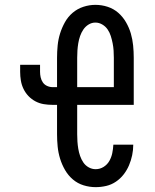

<svg xmlns="http://www.w3.org/2000/svg" viewBox="-20 -763 640 791"><path d="M374 8Q349 8 324.5 0.5Q300 -7 280.5 -23.5Q261 -40 248 -62.5Q235 -85 227.5 -109.5Q220 -134 217.5 -159.5Q215 -185 215 -210V-331H197Q178 -331 160 -334Q142 -337 126 -345.5Q110 -354 97.5 -367Q85 -380 77 -396.5Q69 -413 66 -431Q63 -449 63 -467V-496H145V-467Q145 -456 147.5 -444.5Q150 -433 156.5 -423.5Q163 -414 174 -409Q185 -404 197 -404H215V-525Q215 -550 217.5 -575.5Q220 -601 227.5 -625Q235 -649 247.5 -671.5Q260 -694 279.5 -710.5Q299 -727 323.5 -735Q348 -743 373 -743Q399 -743 423.5 -735Q448 -727 467 -710.5Q486 -694 499 -671.5Q512 -649 519 -625Q526 -601 528.5 -575.5Q531 -550 531 -525V-331H298V-210Q298 -195 299 -180Q300 -165 302.5 -150Q305 -135 310 -120.5Q315 -106 323.5 -93.5Q332 -81 345.5 -73.5Q359 -66 374 -66Q392 -66 407 -75.5Q422 -85 430.5 -100Q439 -115 442.5 -132Q446 -149 447 -167H529Q529 -145 524.5 -123.5Q520 -102 511.5 -82Q503 -62 489.5 -44.5Q476 -27 457.5 -14.5Q439 -2 417.5 3Q396 8 374 8ZM449 -404V-525Q449 -540 448 -555Q447 -570 444 -585Q441 -600 436.5 -614.5Q432 -629 423.5 -641.5Q415 -654 401.5 -662Q388 -670 373 -670Q358 -670 345 -662Q332 -654 323.5 -641.5Q315 -629 310 -614.5Q305 -600 302.5 -585Q300 -570 299 -555Q298 -540 298 -525V-404Z"/></svg>

Font: Iosevka Slab Extended
Style: Regular
Weight: 400
Width: 7
Monospace: yes
Designer: Belleve Invis
Foundry: Belleve Invis
Version: Version 11.1.1; ttfautohint (v1.8.3)